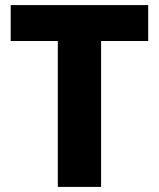

<svg xmlns="http://www.w3.org/2000/svg" viewBox="-20 -734 625 754"><path d="M377 0H207V-573H22V-714H562V-573H377Z"/></svg>

Font: Noto Sans ExtraBold
Style: Regular
Weight: 800
Designer: Monotype Design Team
Foundry: Monotype Imaging Inc.
Version: Version 2.007